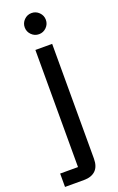

<svg xmlns="http://www.w3.org/2000/svg" viewBox="-185 -725 595 968"><g transform="rotate(-20 113.0 -241.0)"><path d="M-15.8 200V128.3H80V-500H170V115.8Q170 158.3 147.9 179.2Q125.8 200 86.7 200ZM125 -568.3Q101.7 -568.3 85 -585Q68.3 -601.7 68.3 -625Q68.3 -648.3 85 -665Q101.7 -681.7 125 -681.7Q148.3 -681.7 165 -665Q181.7 -648.3 181.7 -625Q181.7 -601.7 165 -585Q148.3 -568.3 125 -568.3Z"/></g></svg>

Font: Funnel Sans Light
Style: Regular
Weight: 400
Version: Version 1.000